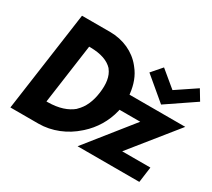

<svg xmlns="http://www.w3.org/2000/svg" viewBox="-153 -1108 1522 1381"><g transform="rotate(30 608.0 -417.5)"><path d="M795 -721 983 -563 1216 -721 1166 -804 1002 -694 868 -805ZM55 -4V-3H288C398 -3 507 -48 589 -122L597 -129C666 -191 718 -274 741 -371L743 -381H915L613 -3H1124L1126 -4L1143 -131V-132H909L1214 -511H751L750 -519C742 -589 720 -652 679 -702L672 -711C611 -787 514 -832 405 -832H172L171 -831ZM475 -234C427 -194 361 -171 268 -170H258L327 -665H337C428 -664 488 -641 525 -601L526 -599C562 -554 569 -491 559 -417C549 -343 524 -281 476 -236ZM672 -708Z"/></g></svg>

Font: Hussar Woodtype
Style: SeBdObl
Weight: 900
Foundry: Cannot Into Space Fonts
Version: Version 1.07